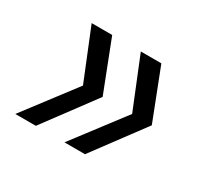

<svg xmlns="http://www.w3.org/2000/svg" viewBox="-86 -583 606 575"><g transform="rotate(30 217.5 -295.0)"><path d="M191 -120 324 -295 253 -470H324L392 -295L262 -120ZM21 -120 154 -295 83 -470H154L222 -295L92 -120Z"/></g></svg>

Font: SVN-Poppins Light
Style: Italic
Weight: 300
Italic angle: -10°
Designer: Ninad Kale (Devanagari), Jonny Pinhorn (Latin)
Foundry: Indian Type Foundry
Version: Version 3.002 2017; ttfautohint (v1.8.3)